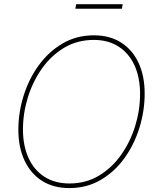

<svg xmlns="http://www.w3.org/2000/svg" viewBox="-20 -910 766 939"><path d="M318.8 9.8Q241.2 9.8 185.5 -25.6Q129.9 -61 99.9 -125.2Q69.8 -189.5 69.8 -275.4Q69.8 -359.9 95.5 -441.9Q121.1 -523.9 169.4 -590.6Q217.8 -657.2 285.9 -697.3Q354 -737.3 439.5 -737.3Q516.6 -737.3 572.3 -701.9Q627.9 -666.5 657.7 -602.5Q687.5 -538.6 687.5 -452.1Q687.5 -368.2 662.1 -285.9Q636.7 -203.6 588.9 -137Q541 -70.3 472.9 -30.3Q404.8 9.8 318.8 9.8ZM319.8 -12.7Q399.9 -12.7 463.6 -50.8Q527.3 -88.9 572.3 -152.6Q617.2 -216.3 641.1 -293.7Q665 -371.1 665 -450.2Q665 -530.8 637.9 -590.1Q610.8 -649.4 560.1 -682.1Q509.3 -714.8 439 -714.8Q358.4 -714.8 294.4 -676.8Q230.5 -638.7 185.3 -575Q140.1 -511.2 116.2 -433.6Q92.3 -356 92.3 -276.9Q92.3 -197.3 119.4 -137.7Q146.5 -78.1 197.5 -45.4Q248.5 -12.7 319.8 -12.7ZM580.1 -889.6 576.2 -867.2H348.6L352.5 -889.6Z"/></svg>

Font: Inter 20pt Thin
Style: Italic
Weight: 250
Italic angle: -9.3988°
Version: Version 4.001;git-66647c0bb